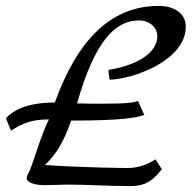

<svg xmlns="http://www.w3.org/2000/svg" viewBox="-63 -627 647 648"><path d="M462 -89C433 -71 402 -60 369 -60C358 -60 221 -61 89 -70C129 -110 152 -148 177 -220C350 -220 399 -230 424 -239L403 -286C388 -281 368 -277 280 -277C257 -277 230 -277 197 -278C257 -489 326 -558 406 -558C442 -558 468 -535 468 -504C468 -459 419 -410 303 -391C304 -379 305 -367 307 -358C387 -360 564 -423 564 -537C564 -580 528 -607 472 -607C317 -607 201 -500 122 -281C25 -281 -20 -253 -43 -228L-26 -186C12 -210 42 -224 102 -224C76 -172 58 -104 37 -50C31 -41 27 -31 27 -25C27 -13 50 -2 89 -2C112 -2 140 -4 162 -4C234 -4 303 1 374 1C411 1 444 -4 483 -56Z"/></svg>

Font: Marck Script
Style: Regular
Weight: 400
Designer: Denis Masharov, Marck Fogel
Foundry: Denis Masharov
Version: Version 1.002